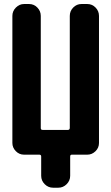

<svg xmlns="http://www.w3.org/2000/svg" viewBox="-20 -750 540 931"><path d="M403.3 -730.5Q426.8 -730.5 443.4 -713.4Q460 -696.3 460 -672.9V-56.6Q460 -33.2 442.9 -16.6Q425.8 0 403.3 0H328.1Q320.3 0 320.3 8.8V102.5Q320.3 126 303.2 143.1Q286.1 160.2 262.7 160.2H237.3Q213.9 160.2 196.8 143.1Q179.7 126 179.7 102.5V8.8Q179.7 0 170.9 0H96.7Q73.2 0 56.6 -17.1Q40 -34.2 40 -56.6V-672.9Q40 -696.3 57.1 -713.4Q74.2 -730.5 96.7 -730.5H121.1Q144.5 -730.5 161.1 -713.4Q177.7 -696.3 177.7 -672.9V-128.9Q177.7 -120.1 186.5 -120.1H309.6Q317.4 -120.1 318.4 -128.9V-672.9Q318.4 -696.3 335 -713.4Q351.6 -730.5 375 -730.5Z"/></svg>

Font: Rounded Mgen+ 1m bold
Style: Bold
Weight: 700
Designer: [Source Han Sans]
Ryoko NISHIZUKA  (kana & ideographs); Paul D. Hunt (Latin, Greek & Cyrillic); Wenlong ZHANG  (bopomofo
Version: Version 1.059.20150602